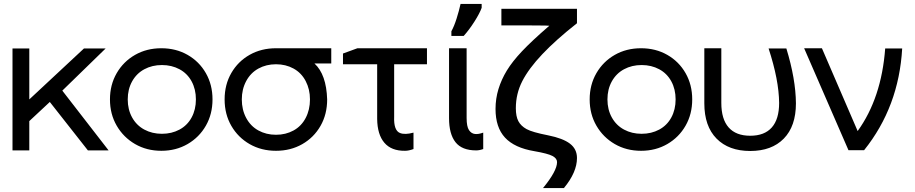

<svg xmlns="http://www.w3.org/2000/svg" viewBox="-20 -757 4685 983"><path d="M235 -235 130 -137V13H44V-509H130V-248L410 -509H521L299 -293L536 13H430Z M543 -248Q543 -323 577.5 -382.5Q612 -442 671.5 -476Q731 -510 806 -510Q881 -510 940.5 -476Q1000 -442 1034 -382.5Q1068 -323 1068 -248Q1068 -173 1034 -113.5Q1000 -54 940.5 -19.5Q881 15 806 15Q731 15 671.5 -19.5Q612 -54 577.5 -113.5Q543 -173 543 -248ZM983 -248Q983 -300 961 -340.5Q939 -381 899 -402.5Q859 -424 809 -424Q759 -424 719 -402.5Q679 -381 656.5 -340.5Q634 -300 634 -248Q634 -196 656.5 -155.5Q679 -115 719 -93.5Q759 -72 809 -72Q859 -72 899 -93.5Q939 -115 961 -155.5Q983 -196 983 -248Z M1130 -248Q1130 -324 1164.5 -383.5Q1199 -443 1258.5 -476.5Q1318 -510 1393 -510Q1465 -510 1676 -510V-432H1590Q1651 -376 1655 -248Q1655 -172 1621 -112.5Q1587 -53 1527.5 -19Q1468 15 1393 15Q1318 15 1258.5 -19Q1199 -53 1164.5 -112.5Q1130 -172 1130 -248ZM1567 -248Q1567 -300 1545 -342Q1523 -384 1483 -406Q1443 -428 1393 -428Q1343 -428 1303 -406Q1263 -384 1240.5 -342Q1218 -300 1218 -248Q1218 -195 1240.5 -153Q1263 -111 1303 -89Q1343 -67 1393 -67Q1443 -67 1483 -89Q1523 -111 1545 -153Q1567 -195 1567 -248Z M2166 -428H1998V-160Q1995 -89 2028 -76Q2053 -66 2097 -78V6Q2073 15 2054 15Q1984 16 1948 -26Q1912 -68 1911 -148V-428H1776H1736V-483L1810 -510H2166Z M2369 -510V-153Q2369 -109 2381 -91Q2393 -73 2412 -71Q2429 -69 2454 -78V6Q2435 13 2418 13Q2345 13 2312 -29Q2279 -71 2279 -152V-510ZM2291 -597Q2305 -622 2317.5 -661.5Q2330 -701 2338 -737H2446V-717Q2436 -689 2409 -646.5Q2382 -604 2354 -573H2291Z M2547 -627V-712H2934V-638Q2826 -553 2756.5 -479.5Q2687 -406 2654 -341.5Q2621 -277 2621 -203Q2621 -161 2634 -136.5Q2647 -112 2676 -96Q2705 -80 2787 -64Q2862 -49 2898 -21.5Q2934 6 2934 52Q2934 125 2867 206H2760Q2832 118 2832 73Q2832 54 2808.5 41.5Q2785 29 2716 17Q2614 0 2565.5 -52.5Q2517 -105 2517 -199Q2517 -252 2532 -301Q2547 -350 2575 -396Q2603 -442 2652.5 -494.5Q2702 -547 2791 -624Q2808 -627 2675 -627Z M2999 -248Q2999 -323 3033.5 -382.5Q3068 -442 3127.5 -476Q3187 -510 3262 -510Q3337 -510 3396.5 -476Q3456 -442 3490 -382.5Q3524 -323 3524 -248Q3524 -173 3490 -113.5Q3456 -54 3396.5 -19.5Q3337 15 3262 15Q3187 15 3127.5 -19.5Q3068 -54 3033.5 -113.5Q2999 -173 2999 -248ZM3439 -248Q3439 -300 3417 -340.5Q3395 -381 3355 -402.5Q3315 -424 3265 -424Q3215 -424 3175 -402.5Q3135 -381 3112.5 -340.5Q3090 -300 3090 -248Q3090 -196 3112.5 -155.5Q3135 -115 3175 -93.5Q3215 -72 3265 -72Q3315 -72 3355 -93.5Q3395 -115 3417 -155.5Q3439 -196 3439 -248Z M3586 -228V-510H3673V-230Q3673 -147 3710.5 -104.5Q3748 -62 3821 -62Q3894 -62 3931.5 -104.5Q3969 -147 3969 -230Q3968 -347 3915 -509H4006Q4054 -352 4055 -228Q4055 -111 3993 -47.5Q3931 16 3821 16Q3711 16 3648.5 -47.5Q3586 -111 3586 -228Z M4599 -509Q4582 -210 4404 12H4324L4097 -510H4188L4371 -86Q4493 -255 4512 -509Z"/></svg>

Font: AtCorfu Sans
Style: AtCorfu Sans Regular
Weight: 400
Designer: Kostas Teopoulos
Foundry: Kostas Teopoulos
Version: Version 1.00 July 8, 2025, initial release